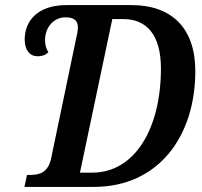

<svg xmlns="http://www.w3.org/2000/svg" viewBox="-20 -734 792 754"><path d="M76 0H348C603 0 747 -199 747 -455C747 -623 655 -714 496 -714H241C127 -714 77 -651 77 -579C77 -537 97 -513 128 -513C144 -513 158 -517 170 -529C162 -542 157 -554 157 -577C157 -627 191 -666 237 -666C267 -666 286 -656 286 -626C286 -619 284 -602 280 -588L181 -113C169 -56 135 -47 98 -47H86ZM342 -56H294L421 -659H465C555 -659 612 -598 612 -465C612 -230 510 -56 342 -56Z"/></svg>

Font: Noto Serif Condensed SemiBold
Style: Italic
Weight: 600
Width: 3
Italic angle: -12°
Designer: Monotype Design Team
Foundry: Monotype Imaging Inc.
Version: Version 2.014